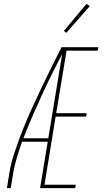

<svg xmlns="http://www.w3.org/2000/svg" viewBox="-20 -981 540 1001"><path d="M16 0 28 -74Q37 -131 56 -187Q75 -243 96.5 -298.5Q118 -354 143 -409Q168 -464 194 -518.5Q220 -573 246.5 -627Q273 -681 301 -735H310V-731L319 -727Q288 -669 259 -611.5Q230 -554 203 -495.5Q176 -437 150.5 -378.5Q125 -320 102 -260H232L229 -242H95Q80 -200 67.5 -158Q55 -116 48 -74L36 0ZM189 0 310 -735H493L490 -717H327L273 -391H432L429 -373H270L212 -18H375L372 0ZM326 -810 313 -820 431 -961 448 -949Z"/></svg>

Font: Iosevka Curly Thin
Style: Italic
Weight: 100
Italic angle: -9°
Monospace: yes
Designer: Belleve Invis
Foundry: Belleve Invis
Version: Version 22.1.2; ttfautohint (v1.8.4)